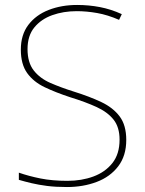

<svg xmlns="http://www.w3.org/2000/svg" viewBox="-20 -744 583 774"><path d="M489 -180Q489 -116 456.5 -73.5Q424 -31 369.5 -10.5Q315 10 250 10Q204 10 169.5 5.5Q135 1 107.5 -5.5Q80 -12 56 -19V-48Q96 -34 143.5 -24.5Q191 -15 252 -15Q309 -15 356.5 -32.5Q404 -50 433 -86.5Q462 -123 462 -181Q462 -231 438 -261.5Q414 -292 369.5 -312.5Q325 -333 263 -352Q205 -371 160 -392.5Q115 -414 89.5 -449.5Q64 -485 64 -544Q64 -604 94.5 -644Q125 -684 176.5 -704Q228 -724 291 -724Q338 -724 382.5 -715.5Q427 -707 471 -687L460 -664Q414 -684 371.5 -691.5Q329 -699 289 -699Q236 -699 191 -683Q146 -667 118.5 -633.5Q91 -600 91 -546Q91 -492 116 -460Q141 -428 183.5 -409.5Q226 -391 277 -375Q341 -355 388.5 -332.5Q436 -310 462.5 -274.5Q489 -239 489 -180Z"/></svg>

Font: Noto Sans Hebrew Thin Thin
Style: Regular
Weight: 250
Version: Version 3.001